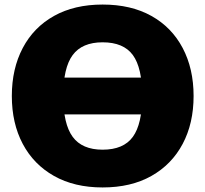

<svg xmlns="http://www.w3.org/2000/svg" viewBox="-20 -807 903 844"><path d="M431 17Q307 17 217.5 -33.5Q128 -84 80 -174.5Q32 -265 32 -385Q32 -505 80 -596Q128 -687 217.5 -737Q307 -787 431 -787Q556 -787 645.5 -737Q735 -687 783 -596Q831 -505 831 -385Q831 -265 783 -174.5Q735 -84 645.5 -33.5Q556 17 431 17ZM431 -149Q523 -149 564 -205.5Q605 -262 605 -385Q605 -509 564 -565Q523 -621 431 -621Q341 -621 299.5 -565Q258 -509 258 -385Q258 -262 299.5 -205.5Q341 -149 431 -149ZM155 -466H711V-304H155Z"/></svg>

Font: Unbounded ExtraBold
Style: Regular
Weight: 800
Designer: Luke Prowse, Jean-Baptiste Morizot, Fátima Lázaro, Florian Runge
Foundry: NaN
Version: Version 1.701;gftools[0.9.28.dev5+ged2979d]